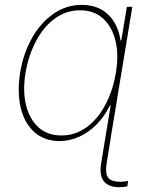

<svg xmlns="http://www.w3.org/2000/svg" viewBox="-20 -574 616 797"><path d="M475.6 203.1Q452.1 203.1 435.5 196.3Q418.9 189.5 409.7 176.5Q400.4 163.6 398.2 144.5Q396 125.5 400.4 100.6L417 0H439.5L423.8 96.7Q418.5 126.5 421.4 145Q424.3 163.6 438.5 171.9Q452.6 180.2 480.5 180.7Q490.7 180.2 498 179.4Q505.4 178.7 511.7 176.8L508.8 199.2Q501 201.2 493.2 202.1Q485.4 203.1 475.6 203.1ZM227.5 11.7Q163.6 11.2 122.3 -25.9Q81.1 -63 65.9 -127.2Q50.8 -191.4 63.5 -271.5Q76.7 -352.5 112.8 -416.3Q148.9 -480 202.4 -517.1Q255.9 -554.2 320.3 -553.7Q353.5 -553.7 380.6 -543.7Q407.7 -533.7 428.2 -514.4Q448.7 -495.1 461.9 -467.8Q475.1 -440.4 480.5 -406.2H489.3L444.3 -136.7H436.5Q414.1 -91.3 381.6 -58.1Q349.1 -24.9 309.8 -6.8Q270.5 11.2 227.5 11.7ZM436.5 16.6H414.1L439.5 -136.7L464.8 -272.5L483.4 -406.2L506.8 -545.9H529.3ZM234.4 -11.7Q292.5 -11.7 339.1 -45.7Q385.7 -79.6 417.2 -138.7Q448.7 -197.8 460.9 -271.5Q473.6 -345.2 459.5 -404.1Q445.3 -462.9 407.7 -497.1Q370.1 -531.2 312.5 -531.2Q254.4 -531.2 207.8 -497.1Q161.1 -462.9 129.9 -404.1Q98.6 -345.2 85.9 -271.5Q73.7 -197.8 87.9 -138.7Q102.1 -79.6 139.6 -45.7Q177.2 -11.7 234.4 -11.7Z"/></svg>

Font: Inter Tight Thin
Style: Italic
Weight: 250
Italic angle: -9.39999°
Designer: Rasmus Andersson
Foundry: rsms
Version: Version 3.004